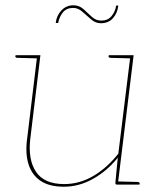

<svg xmlns="http://www.w3.org/2000/svg" viewBox="-20 -699 600 727"><path d="M222 8Q167 8 134 -14Q101 -36 88 -77Q75 -118 83 -176L121 -490H133L95 -176Q85 -96 116 -49Q147 -2 223 -2Q281 -2 333 -32.5Q385 -63 428 -117L474 -490H486L426 0H423Q416 0 417 -8L426 -102Q387 -53 333.5 -22.5Q280 8 222 8ZM423 0 425 -12 502 -10Q504 -10 506.5 -8.5Q509 -7 509 -5L508 0ZM124 -490 122 -478 45 -480Q43 -480 40.5 -481.5Q38 -483 38 -485L39 -490ZM477 -490 475 -478 398 -480Q396 -480 393.5 -481.5Q391 -483 391 -485L392 -490ZM363 -621Q388 -621 402 -637.5Q416 -654 420 -678H428Q425 -650 408 -630.5Q391 -611 362 -611Q342 -611 325 -625.5Q308 -640 292 -654.5Q276 -669 257 -669Q232 -669 218.5 -652.5Q205 -636 200 -612H191Q194 -640 212.5 -659.5Q231 -679 258 -679Q280 -679 296 -664.5Q312 -650 327.5 -635.5Q343 -621 363 -621Z"/></svg>

Font: Aleo Thin
Style: Italic
Weight: 250
Italic angle: -7°
Designer: Alessio Laiso
Foundry: Alessio Laiso
Version: Version 2.001;gftools[0.9.29]